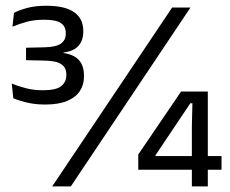

<svg xmlns="http://www.w3.org/2000/svg" viewBox="-20 -666 820 686"><path d="M141 -292.5Q104.5 -292.5 74.5 -300Q44.5 -307.5 27.5 -315L22 -367.5Q43 -358.5 71.8 -351Q100.5 -343.5 133 -343.5Q181 -343.5 199 -358.5Q217 -373.5 217 -397V-400Q217 -412 212.8 -421Q208.5 -430 199.5 -436.2Q190.5 -442.5 175.8 -445.8Q161 -449 139.5 -449.5L73 -451V-495.5L139 -497Q180 -498 197.5 -510.2Q215 -522.5 215 -545V-548.5Q215 -571 198 -583.2Q181 -595.5 137 -595.5Q101.5 -595.5 73.2 -587.5Q45 -579.5 24.5 -570.5L30 -620Q48.5 -630 77.8 -637.8Q107 -645.5 145 -645.5Q212 -645.5 244.8 -622.5Q277.5 -599.5 277.5 -556V-552Q277.5 -522.5 260.8 -502.8Q244 -483 207 -478.5L206.5 -472L205 -477Q244 -471.5 262 -451.2Q280 -431 280 -396.5V-391.5Q280 -363.5 265.5 -341Q251 -318.5 220.2 -305.5Q189.5 -292.5 141 -292.5ZM166.5 0 595 -639H660.5L233 0ZM665.5 0V-214.5L667.5 -297H660L536 -112V-91L508 -108.5H771.5V-59.5H474V-114L627 -339H722.5V0Z"/></svg>

Font: Anek Odia
Style: Regular
Weight: 400
Designer: Yesha Goshar & Mahesh Sahu (Odia), Yesha Goshar (Latin)
Foundry: Ek Type
Version: Version 1.003